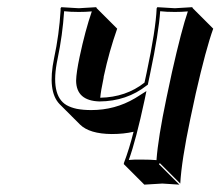

<svg xmlns="http://www.w3.org/2000/svg" viewBox="-20 -452 611 532"><path d="M129.9 -291Q144 -356.9 147.9 -423.3Q147.9 -426.8 147.9 -429.2L149.9 -432.1Q151.9 -432.1 198.2 -429.2L246.6 -432.1L248 -429.2L304.7 -372.6Q282.2 -308.6 268.1 -242.7Q267.1 -239.3 267.1 -236.3Q259.3 -199.7 257.8 -181.2Q329.1 -182.6 380.4 -223.1L386.2 -250Q411.6 -369.6 414.1 -429.2L416 -432.1Q418 -432.1 464.4 -429.2L512.7 -432.1L514.2 -429.2L570.8 -372.6Q550.8 -317.4 522.5 -193.4L507.3 -122.6Q482.9 -6.3 479.5 56.6L422.9 0L420.4 2.9L477.1 59.6Q475.1 59.6 429.7 56.6L379.9 59.6L323.2 2.9V0Q338.4 -40 350.1 -86.9Q322.8 -80.6 289.6 -80.6Q228 -81.1 201.7 -106.9L145 -163.6Q110.8 -199.2 129.9 -291ZM139.6 -289.1Q118.2 -187.5 164.6 -160.6Q176.8 -153.8 192.9 -150.4Q210.9 -147 232.9 -147Q298.8 -147 354 -179.7Q359.9 -183.1 365.7 -187L385.7 -199.7L380.9 -176.3Q356.9 -64 336.9 -8.8Q353.5 -10.3 373 -9.8Q397 -9.8 413.6 -8.3Q418 -69.8 441.4 -181.2L456.5 -252Q483.4 -371.1 500.5 -420.4Q483.4 -418.9 464.4 -418.9Q440.4 -418.9 423.8 -420.9Q419.9 -361.3 396 -248L389.6 -217.3L386.7 -215.3Q331.1 -171.4 255.4 -170.9Q191.4 -172.9 190.9 -228.5Q191.4 -251 200.7 -294.9Q216.3 -368.2 234.4 -420.4Q217.8 -418.9 198.2 -418.9Q174.3 -418.9 157.7 -420.9Q153.3 -354.5 139.6 -289.1Z"/></svg>

Font: Linux Biolinum Shadow O
Style: Italic
Weight: 400
Italic angle: -12°
Designer: Philipp H. Poll
Foundry: Philipp H. Poll
Version: Version 0.6.2